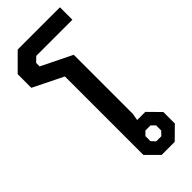

<svg xmlns="http://www.w3.org/2000/svg" viewBox="-338 -973 1015 1015"><g transform="rotate(-45 169.5 -466.0)"><path d="M126 -68V-655L-42 -738V-840L50 -932H366V-839H96L69 -813V-787L240 -703V-260L233 -222H294L361 -154V-68L292 0H194ZM263 -71 284 -93V-131L263 -152H225L204 -131V-93L225 -71Z"/></g></svg>

Font: Chakra Petch SemiBold
Style: Regular
Weight: 600
Designer: Katatrad Aksorn Co.,Ltd.
Foundry: Cadson Demak Co.,Ltd.
Version: Version 1.000; ttfautohint (v1.6)